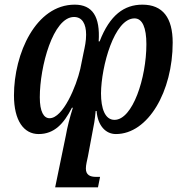

<svg xmlns="http://www.w3.org/2000/svg" viewBox="-20 -566 779 825"><path d="M592 -546C514 -546 452 -502 408 -388H404C411 -495 377 -546 301 -546C134 -546 40 -336 40 -156C40 -48 82 10 146 10C213 10 254 -34 289 -103H293C280 -62 269 -19 263 16L217 239H401L410 194H393C367 194 349 186 349 158C349 143 354 124 358 105L378 -2C383 -26 388 -52 391 -89H395C400 -26 434 10 478 10C617 10 722 -174 722 -383C722 -489 680 -546 592 -546ZM298 -493C333 -493 350 -464 350 -417C350 -389 345 -367 339 -339L325 -270C308 -196 251 -58 193 -58C168 -58 151 -86 151 -148C151 -280 208 -493 298 -493ZM558 -487C592 -487 609 -447 609 -376C609 -231 550 -51 472 -51C431 -51 414 -100 414 -165C415 -281 471 -487 558 -487Z"/></svg>

Font: Noto Serif Condensed Semi
Style: Italic
Weight: 600
Width: 3
Italic angle: -12°
Designer: Monotype Design Team
Foundry: Monotype Imaging Inc.
Version: Version 1.901